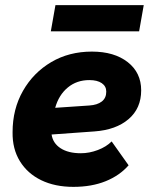

<svg xmlns="http://www.w3.org/2000/svg" viewBox="-20 -718 587 748"><path d="M266 10Q194 10 140.5 -16Q87 -42 57.5 -90Q28 -138 29 -203Q29 -293 69.5 -364Q110 -435 179.5 -476Q249 -517 338 -517Q425 -517 477.5 -476Q530 -435 530 -366Q530 -296 481 -254Q432 -212 348 -206L181 -194Q186 -160 216 -140.5Q246 -121 295 -121Q328 -121 361 -133.5Q394 -146 415 -167L481 -74Q446 -34 391.5 -12Q337 10 266 10ZM328 -406Q279 -406 244 -377Q209 -348 195 -298L328 -307Q359 -309 376.5 -322.5Q394 -336 394 -361Q394 -382 376.5 -394Q359 -406 328 -406ZM196 -698H540L522 -596H178Z"/></svg>

Font: Livvic
Style: Bold Italic
Weight: 700
Italic angle: -10°
Designer: Jacques Le Bailly, Baron von Fonthausen
Version: Version 1.001; ttfautohint (v1.8.2)